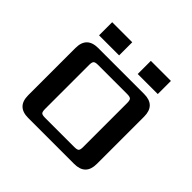

<svg xmlns="http://www.w3.org/2000/svg" viewBox="-157 -782 941 941"><g transform="rotate(45 314.0 -311.5)"><path d="M155 -485H473Q552 -485 552 -406V-79Q552 0 473 0H155Q76 0 76 -79V-406Q76 -485 155 -485ZM446 -395Q446 -414 440 -420Q434 -426 415 -426H213Q194 -426 188 -420Q182 -414 182 -395V-90Q182 -70 188 -64.5Q194 -59 213 -59H415Q434 -59 440 -64.5Q446 -70 446 -90ZM114 -623H253V-532H114ZM382 -623H521V-532H382Z"/></g></svg>

Font: Sarpanch Medium
Style: Regular
Weight: 500
Designer: Manushi Parikh (Devanagari and Latin), Jyotish Sonowal (Devanagari)
Foundry: Indian Type Foundry
Version: Version 2.004;PS 1.0;hotconv 1.0.78;makeotf.lib2.5.61930; tt